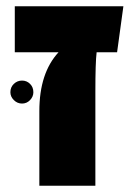

<svg xmlns="http://www.w3.org/2000/svg" viewBox="-20 -590 433 610"><path d="M372 -570 352 -424H287Q283 -391 283 -299V0H105V-237Q105 -358 166 -424H27V-570ZM86 -297Q86 -283 75.5 -272Q65 -261 50 -261Q35 -261 24 -272Q13 -283 13 -297Q13 -313 24 -323.5Q35 -334 50 -334Q65 -334 75.5 -323.5Q86 -313 86 -297Z"/></svg>

Font: FiraGO ExtraBold
Style: Regular
Weight: 800
Designer: bBox Type
Foundry: bBox Type GmbH
Version: Version 1.001;PS 001.001;hotconv 1.0.88;makeotf.lib2.5.64775